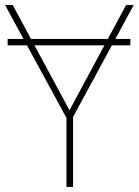

<svg xmlns="http://www.w3.org/2000/svg" viewBox="-20 -734 545 754"><path d="M492 -581V-556H10V-581ZM253 -301 475 -714H505L267 -275V0H241V-271L0 -714H30Z"/></svg>

Font: Noto Sans UI Thin
Style: Regular
Weight: 250
Designer: Monotype Design Team
Foundry: Monotype Imaging Inc.
Version: Version 1.901